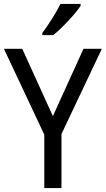

<svg xmlns="http://www.w3.org/2000/svg" viewBox="-20 -964 542 984"><path d="M393 -934V-944H290C268 -899 229 -838 197 -795V-784H253C298 -820 368 -895 393 -934ZM251 -369 94 -714H0L207 -274V0H295V-277L502 -714H408Z"/></svg>

Font: Noto Sans Gurmukhi SemiCondensed
Style: Regular
Weight: 400
Width: 4
Designer: Jelle Bosma - Monotype Design Team
Foundry: Monotype Imaging Inc.
Version: Version 2.004